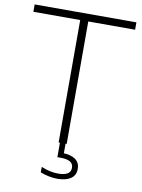

<svg xmlns="http://www.w3.org/2000/svg" viewBox="-100 -808 798 1078"><g transform="rotate(10 298.5 -269.0)"><path d="M275.5 0V-698H8.5V-740H588.5V-698H321.5V0ZM304 202Q280 202 254 196.8Q228 191.5 206 182.5V151.5Q234.5 163 257.5 167.8Q280.5 172.5 303.5 172.5Q337 172.5 355.5 161.8Q374 151 374 127.5Q374 104 355.5 93.2Q337 82.5 302.5 82.5H283V-10H315V70.5L307 54.5Q352.5 54.5 379.8 72.8Q407 91 407 128Q407 165 379.2 183.5Q351.5 202 304 202Z"/></g></svg>

Font: Encode Sans SC SemiExpanded ExtraLight
Style: Regular
Weight: 250
Width: 6
Designer: Multiple Designers
Foundry: Impallari Type
Version: Version 3.002